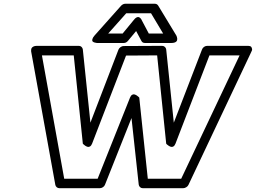

<svg xmlns="http://www.w3.org/2000/svg" viewBox="-20 -968 1350 1013"><path d="M145 -692.9Q144.5 -694.3 144.3 -696.5Q144 -698.7 144.3 -704.3Q144.5 -710 147 -714.4Q149.4 -718.8 156.2 -722.4Q163.1 -726.1 173.8 -726.1H396Q404.3 -726.1 410.2 -720.5Q416 -714.8 417 -707L457 -320.8L605 -706.1Q608.4 -714.4 616.5 -719.7Q624.5 -725.1 631.8 -725.1L835 -726.1Q843.8 -726.1 849.9 -720.5Q856 -714.8 856.9 -707L897 -320.8L1045.9 -707Q1048.8 -715.3 1056.6 -720.7Q1064.5 -726.1 1073.2 -726.1H1286.1Q1287.6 -726.1 1289.8 -726.1Q1292 -726.1 1297.9 -724.9Q1303.7 -723.6 1305.9 -720.2Q1308.1 -716.8 1309.8 -710.2Q1311.5 -703.6 1305.2 -692.9L974.1 7.8Q970.7 15.1 962.4 20Q954.1 24.9 946.8 24.9H732.9Q724.6 24.9 718.8 19.3Q712.9 13.7 711.9 5.9L673.8 -345.2L534.2 5.9Q531.2 14.6 522.9 19.8Q514.6 24.9 506.8 24.9H293Q285.2 24.9 279.3 19.8Q273.4 14.6 272 7.8ZM201.2 -675.8 318.8 -24.9H495.1L666 -453.1Q670.4 -463.9 677 -467.8Q683.6 -471.7 689.9 -469.7Q696.3 -467.8 701.9 -464.1Q707.5 -460.4 710.9 -457L714.8 -453.1L759.8 -24.9H936L1244.1 -675.8H1085L905.8 -210Q901.4 -199.2 894.8 -195.3Q888.2 -191.4 881.8 -193.4Q875.5 -195.3 869.9 -199Q864.3 -202.6 860.4 -206.1L856.9 -210L809.1 -675.8L645 -674.8L465.8 -210Q461.4 -199.2 454.8 -195.3Q448.2 -191.4 441.9 -193.4Q435.5 -195.3 429.9 -199Q424.3 -202.6 420.9 -206.1L417 -210L369.1 -675.8ZM479 -780.8 619.1 -938Q629.4 -948.2 641.1 -948.2H796.9Q808.6 -948.2 814.9 -938L910.2 -780.8Q910.6 -779.8 911.4 -778.3Q912.1 -776.9 913.3 -772.9Q914.6 -769 915 -765.1Q915.5 -761.2 914.6 -756.8Q913.6 -752.4 910.4 -749Q907.2 -745.6 900.4 -743.4Q893.6 -741.2 883.8 -741.2H745.1Q731.4 -741.2 726.1 -752L698.2 -804.2L654.8 -752Q645.5 -741.2 632.8 -741.2H494.1Q492.2 -741.2 489 -741.5Q485.8 -741.7 479 -743.7Q472.2 -745.6 468.8 -749.3Q465.3 -752.9 467.3 -761.2Q469.2 -769.5 479 -780.8ZM550.8 -791H627L686 -862.8Q693.4 -872.6 700.4 -876Q707.5 -879.4 712.2 -877.7Q716.8 -876 720.2 -872.8Q723.6 -869.6 725.6 -866.2L727.1 -862.8L765.1 -791H840.8L776.9 -897.9H646Z"/></svg>

Font: Trueno ExtraBold Outline
Style: Italic
Weight: 800
Width: 6
Designer: Julieta Ulanovsky
Foundry: Julieta Ulanovsky
Version: Version 3.001b | FøM Fix